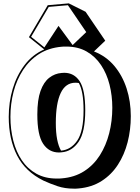

<svg xmlns="http://www.w3.org/2000/svg" viewBox="-20 -1059 830 1142"><path d="M539 -753Q611 -725 659.5 -667.5Q708 -610 733 -533Q758 -456 758 -368Q758 -287 739 -213Q720 -139 681.5 -79.5Q643 -20 584.5 17.5Q526 55 447 62Q440 63 432.5 63Q425 63 418 63Q366 63 322.5 48.5Q279 34 238 15Q131 -38 81.5 -134.5Q32 -231 32 -364Q32 -451 55.5 -530.5Q79 -610 126 -672Q173 -734 243 -765L152 -838L264 -1028L389 -1039L489 -989L606 -817ZM270 -1018 165 -840 244 -777 328 -905 412 -791 493 -868 384 -1028ZM346 2Q423 -4 480 -40.5Q537 -77 574 -135.5Q611 -194 629.5 -266.5Q648 -339 648 -418Q648 -490 631.5 -555.5Q615 -621 581 -672Q547 -723 495.5 -752.5Q444 -782 374 -782Q367 -782 360.5 -782Q354 -782 346 -781Q269 -774 212 -737.5Q155 -701 117 -642.5Q79 -584 60.5 -512.5Q42 -441 42 -364Q42 -289 59 -222.5Q76 -156 110 -105.5Q144 -55 196 -26Q248 3 317 3Q325 3 332 3Q339 3 346 2ZM346 -153Q342 -153 338.5 -152.5Q335 -152 331 -152Q271 -152 236.5 -204Q202 -256 202 -378Q202 -465 221 -518Q240 -571 273 -596.5Q306 -622 346 -625Q350 -625 354 -625.5Q358 -626 362 -626Q421 -626 454 -575.5Q487 -525 487 -403Q487 -273 447.5 -215.5Q408 -158 346 -153ZM343 -163Q402 -168 439.5 -223Q477 -278 477 -403Q477 -460 470 -500Q463 -540 449 -565Q444 -566 439 -566.5Q434 -567 429 -567Q370 -567 341 -505.5Q312 -444 312 -328Q312 -270 320 -229.5Q328 -189 343 -163Z"/></svg>

Font: Rampart One
Style: Regular
Weight: 400
Designer: Fontworks Inc.
Foundry: Fontworks Inc.
Version: Version 1.100